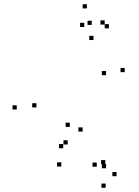

<svg xmlns="http://www.w3.org/2000/svg" viewBox="-20 -772 660 914"><path d="M535 66.8V46.8H515V66.8ZM481.3 10V-10H461.3V10ZM440.5 21.8V1.8H420.5V21.8ZM485 29V9H465V29ZM373.3 -145.5V-165.5H353.3V-145.5ZM312.5 -168V-188H292.5V-168ZM302.2 -84.2V-104.2H282.2V-84.2ZM483 121.8V101.8H463V121.8ZM573.8 -428.5V-448.5H553.8V-428.5ZM478.2 -655V-675H458.2V-655ZM416.7 -653.3V-673.3H396.7V-653.3ZM425 -581.5V-601.5H405V-581.5ZM484.8 -414.3V-434.3H464.8V-414.3ZM281 -66.2V-86.2H261V-66.2ZM153.3 -260.7V-280.7H133.3V-260.7ZM381.2 -643.5V-663.5H361.2V-643.5ZM498.5 -637V-657H478.5V-637ZM393.7 -732V-752H373.7V-732ZM59.7 -250.7V-270.7H39.7V-250.7ZM271.8 20.7V0.7H251.8V20.7Z"/></svg>

Font: Monaspace Radon Dots Var
Style: Regular
Weight: 400
Designer: Riley Cran and the Lettermatic Team
Version: Version 1.100 (Monaspace Radon Dots)